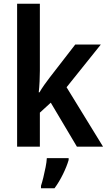

<svg xmlns="http://www.w3.org/2000/svg" viewBox="-20 -780 572 1021"><path d="M192 -404Q192 -378 190.5 -346.5Q189 -315 186 -289H190Q199 -305 215 -328Q231 -351 243 -366L380 -543H516L334 -316L528 0H389L250 -234L192 -181V0H71V-760H192ZM345 71Q335 105 315 146Q295 187 270 221H198V208Q204 190 210.5 163.5Q217 137 222.5 109Q228 81 229 61H345Z"/></svg>

Font: Noto Sans Lao SemiCondensed SemiBold
Style: Regular
Weight: 600
Width: 4
Designer: Monotype Design Team
Foundry: Monotype Imaging Inc.
Version: Version 2.003; ttfautohint (v1.8.4.7-5d5b)